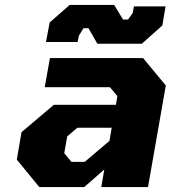

<svg xmlns="http://www.w3.org/2000/svg" viewBox="-20 -757 691 777"><path d="M374 -580 338 -643H318L299 -612L294 -587H166L181 -666L262 -737H442L478 -678H498L517 -704L522 -731H650L637 -654L554 -580ZM139 0 48 -111 67 -222 198 -333H449L455 -368L425 -404H161L182 -522H559L651 -411L579 0H390L402 -71L321 0ZM269 -102H323L423 -187L432 -240H293L252 -205L240 -137Z"/></svg>

Font: Tomorrow
Style: Bold Italic
Weight: 700
Italic angle: -10°
Designer: Tony de Marco, Monica Rizzolli
Foundry: Just in Type
Version: Version 2.002